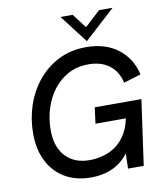

<svg xmlns="http://www.w3.org/2000/svg" viewBox="-97 -981 926 1074"><g transform="rotate(-10 366.0 -444.0)"><path d="M334 13Q249 13 186.5 -23.5Q124 -60 90 -127Q56 -194 56 -284Q56 -368 81.5 -444Q107 -520 156 -580Q205 -640 274.5 -675Q344 -710 431 -710Q540 -710 611.5 -655.5Q683 -601 705 -507L607 -477Q592 -543 545.5 -578Q499 -613 428 -613Q362 -613 311.5 -585.5Q261 -558 226.5 -512Q192 -466 174 -408Q156 -350 156 -287Q156 -192 205.5 -138Q255 -84 343 -84Q382 -84 421.5 -95Q461 -106 495 -131Q529 -156 553 -198.5Q577 -241 586 -304L592 -349L605 -279H409L421 -370H686L634 0H545L548 -128L564 -113Q540 -69 503.5 -40.5Q467 -12 423.5 0.5Q380 13 334 13ZM442 -742 320 -901H389L451 -820L539 -901H616Z"/></g></svg>

Font: Hanken Grotesk Medium
Style: Italic
Weight: 500
Italic angle: -8°
Designer: Alfredo Marco Pradil
Foundry: Hanken Design Co.
Version: Version 3.013